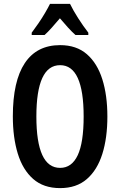

<svg xmlns="http://www.w3.org/2000/svg" viewBox="-20 -957 617 987"><path d="M532 -358Q532 -248 506 -165.5Q480 -83 426.5 -36.5Q373 10 289 10Q204 10 150.5 -37Q97 -84 71.5 -167Q46 -250 46 -359Q46 -540 107.5 -632.5Q169 -725 289 -725Q373 -725 426.5 -678.5Q480 -632 506 -549.5Q532 -467 532 -358ZM167 -358Q167 -94 289 -94Q349 -94 379.5 -159Q410 -224 410 -358Q410 -622 289 -622Q167 -622 167 -358ZM340 -937Q356 -904 381.5 -864Q407 -824 434 -789V-777H368Q349 -794 329.5 -815.5Q310 -837 288 -863Q266 -837 245.5 -814Q225 -791 209 -777H143V-789Q159 -810 177.5 -837Q196 -864 211.5 -890.5Q227 -917 237 -937Z"/></svg>

Font: Noto Sans Arabic ExtCond SemBd
Style: Regular
Weight: 600
Width: 2
Designer: Monotype Design Team, Nadine Chahine, Nizar Qandah and Khaled Hosny
Foundry: Monotype Imaging Inc.
Version: Version 2.012; ttfautohint (v1.8.4.7-5d5b)